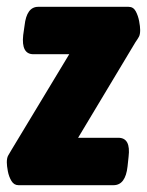

<svg xmlns="http://www.w3.org/2000/svg" viewBox="-38 -543 431 563"><path d="M16 0Q3 0 -4.5 -12.5Q-12 -25 -15 -41Q-18 -57 -18 -67Q-18 -80 -14 -87Q-10 -94 -4 -104L165 -384H60Q24 -384 30 -440L34 -468Q40 -523 74 -523H339Q353 -523 360 -510Q367 -497 370 -481Q373 -465 373 -455Q373 -442 369.5 -435.5Q366 -429 359 -419L191 -139H309Q346 -139 339 -83L336 -55Q330 0 295 0Z"/></svg>

Font: Asap Condensed Condensed ExtraBold
Style: Italic
Weight: 800
Width: 3
Italic angle: -6°
Designer: Pablo Cosgaya
Foundry: Omnibus-Type
Version: Version 3.001; ttfautohint (v1.8.4.7-5d5b)